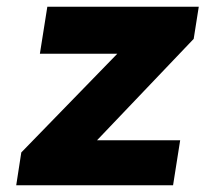

<svg xmlns="http://www.w3.org/2000/svg" viewBox="-20 -548 608 568"><path d="M28 0H492L513 -133H267L553 -433L568 -528H120L98 -389H327L43 -97Z"/></svg>

Font: Asimov Pro
Style: UltObl
Weight: 900
Designer: Google
Version: Version 2.000980; 2014